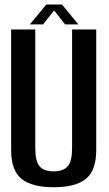

<svg xmlns="http://www.w3.org/2000/svg" viewBox="-20 -802 470 827"><path d="M211 4.5Q117.5 4.5 72.8 -31.5Q28 -67.5 28 -155.5V-675H132V-163Q132 -107 150.8 -85.5Q169.5 -64 211 -64Q252.5 -64 271.5 -85.5Q290.5 -107 290.5 -163V-675H394.5V-155.5Q394.5 -67.5 349.8 -31.5Q305 4.5 211 4.5ZM179.5 -782.5H247L317.5 -697H260.5L213 -757L165.5 -697H108.5Z"/></svg>

Font: Anybody Narrow Medium
Style: Regular
Weight: 500
Width: 3
Designer: Tyler Finck
Foundry: Etcetera Type Company
Version: Version 1.000; ttfautohint (v1.8)